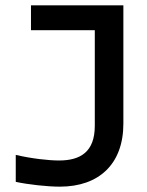

<svg xmlns="http://www.w3.org/2000/svg" viewBox="-20 -690 549 719"><path d="M201 -89C163 -89 98 -96 39 -110V-9C85 1 157 9 204 9C351 9 442 -76 442 -227V-670H96V-577H335V-219C335 -121 281 -89 201 -89Z"/></svg>

Font: LT Wave Text Medium
Style: Regular
Weight: 500
Designer: Daniel Lyons
Version: Version 2.5 (Glyphs App)